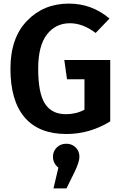

<svg xmlns="http://www.w3.org/2000/svg" viewBox="-20 -728 681 1066"><path d="M362 -708Q490 -708 588 -625L511 -545Q440 -599 368 -599Q289 -599 240.5 -536.5Q192 -474 192 -346Q192 -211 229.5 -152.5Q267 -94 346 -94Q403 -94 449 -119V-288H352L337 -395H592V-54Q478 16 349 16Q196 16 117 -76Q38 -168 38 -347Q38 -517 130 -612.5Q222 -708 362 -708ZM348 70Q379 70 400 90.5Q421 111 421 142Q421 170 395 225L349 318H277L304 203Q274 178 274 142Q274 112 295 91Q316 70 348 70Z"/></svg>

Font: FiraGO SemiBold
Style: Regular
Weight: 600
Designer: bBox Type
Foundry: bBox Type GmbH
Version: Version 1.001;PS 001.001;hotconv 1.0.88;makeotf.lib2.5.64775